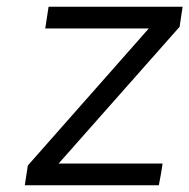

<svg xmlns="http://www.w3.org/2000/svg" viewBox="-20 -554 565 573"><path d="M63 -60 424 -469H115L125 -534H525L516 -474L155 -66H465Q464 -55 460 -33Q456 -11 454 -1H54Z"/></svg>

Font: Exo
Style: Italic
Weight: 400
Italic angle: -9°
Designer: Natanael Gama
Foundry: Natanael Gama
Version: Version 1.500; ttfautohint (v1.6)